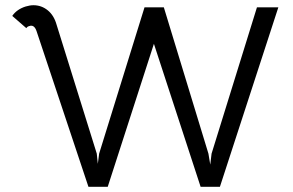

<svg xmlns="http://www.w3.org/2000/svg" viewBox="-20 -715 1122 736"><path d="M92 -615Q84 -613 81 -607L27 -654Q44 -679 78 -690Q95 -695 108 -695Q139 -695 163 -675.5Q187 -656 197 -620L351 -126L355 -87L360 -126L534 -687H608L779 -126L786 -84L791 -126L965 -687H1047L823 1H749L570 -547L393 1H319L120 -596Q111 -622 92 -615Z"/></svg>

Font: Bellota
Style: Bold
Weight: 700
Designer: Kemie Guaida
Foundry: Kemie Guaida
Version: Version 4.001